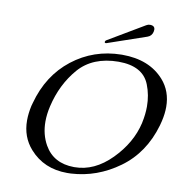

<svg xmlns="http://www.w3.org/2000/svg" viewBox="-97 -994 1055 1103"><g transform="rotate(10 431.0 -442.5)"><path d="M460 -755.9Q459 -755.4 457 -755.4Q448.2 -755.4 450.2 -763.7Q451.2 -767.6 455.1 -771L667.5 -897Q677.7 -903.3 688.5 -903.3Q717.8 -903.3 717.8 -879.4Q717.8 -874 716.3 -867.2Q710.4 -841.8 686 -833.5ZM557.6 -706.1H562.5Q720.2 -706.1 806.2 -609.4Q862.3 -545.9 862.3 -454.1Q862.3 -415 852.1 -371.1Q849.1 -357.9 845.2 -344.2Q796.9 -176.8 668.9 -84Q541 8.8 389.6 17.1Q378.4 17.6 367.2 17.6Q231.4 17.6 148.4 -76.2Q88.4 -143.6 88.4 -240.2Q88.4 -280.8 98.6 -326.7Q100.6 -335.4 103.5 -344.2Q148.4 -510.7 272 -607.4Q396 -704.1 557.6 -706.1ZM547.9 -663.1Q397.9 -662.1 316.4 -568.4Q235.4 -474.6 204.6 -342.8Q193.4 -294.9 193.4 -252Q193.4 -176.8 227.1 -117.2Q280.3 -23.4 399.9 -22.5H402.3Q519 -22.5 617.2 -122.1Q714.4 -220.7 741.7 -339.8L742.2 -342.8Q752.9 -392.1 752.9 -437.5Q752.9 -504.4 729.5 -563.5Q690.4 -663.1 547.9 -663.1Z"/></g></svg>

Font: Caudex
Style: Italic
Weight: 400
Italic angle: -13°
Version: Version 1.04